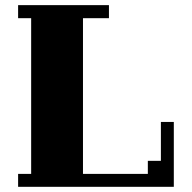

<svg xmlns="http://www.w3.org/2000/svg" viewBox="-20 -720 740 740"><path d="M299.8 -49.8H549.8V-100.1H600.1V-250H649.9V0H49.8V-49.8H100.1V-649.9H49.8V-700.2H399.9V-649.9H299.8Z"/></svg>

Font: Redaction 50
Style: Bold
Weight: 700
Designer: Jeremy Mickel / Forest Young
Foundry: MCKL
Version: Version 2.001;hotconv 1.0.113;makeotfexe 2.5.65598 DEVELOPME